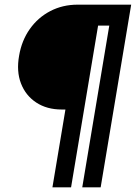

<svg xmlns="http://www.w3.org/2000/svg" viewBox="-20 -720 597 824"><path d="M245 -250Q181 -250 135.5 -280Q90 -310 70 -362Q50 -414 62 -481Q73 -546 108 -595.5Q143 -645 196 -672.5Q249 -700 313 -700H370L295 -250ZM205 84 336 -700H416L285 84ZM333 84 464 -700H543L412 84ZM398 -610 412 -700H474L460 -610Z"/></svg>

Font: Figtree Light Medium
Style: Italic
Weight: 500
Italic angle: -9.5°
Version: Version 2.000